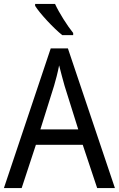

<svg xmlns="http://www.w3.org/2000/svg" viewBox="-20 -964 610 984"><path d="M262 -944H160V-934C184 -895 255 -819 299 -784H355V-795C325 -832 283 -898 262 -944ZM478 0H569L328 -716H240L0 0H91L164 -222H404ZM311 -524 381 -301H187L257 -524C265 -551 276 -592 283 -629C289 -602 305 -547 311 -524Z"/></svg>

Font: Noto Sans Lao SemiCondensed
Style: Regular
Weight: 400
Width: 4
Designer: Monotype Design Team
Foundry: Monotype Imaging Inc.
Version: Version 2.004